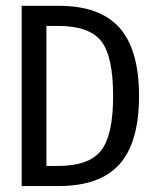

<svg xmlns="http://www.w3.org/2000/svg" viewBox="-20 -624 540 644"><path d="M174.8 -67.4Q277.3 -67.4 318.4 -118.2Q359.4 -168.9 359.4 -301.8Q359.4 -436.5 318.8 -486.8Q278.3 -537.1 174.8 -537.1H135.7V-67.4ZM176.8 -604.5Q315.4 -604.5 380.9 -530.8Q446.3 -457 446.3 -301.8Q446.3 -146.5 380.9 -73.2Q315.4 0 176.8 0H52.7V-604.5Z"/></svg>

Font: BabelStone Irk Bitig
Style: Regular
Weight: 400
Designer: Andrew West
Foundry: BabelStone
Version: Version 1.03 June 7, 2023